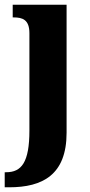

<svg xmlns="http://www.w3.org/2000/svg" viewBox="-40 -556 382 816"><path d="M-20 240H-1C141 240 243 187 243 8V-536H14V-482H18C55 -482 85 -473 85 -415V-2C85 135 51 176 -14 176H-20Z"/></svg>

Font: Noto Serif Khmer Condensed ExtraBold
Style: Regular
Weight: 800
Width: 3
Designer: Danh Hong and the Monotype Design Team
Foundry: Monotype Imaging Inc.
Version: Version 2.004